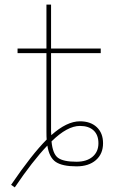

<svg xmlns="http://www.w3.org/2000/svg" viewBox="-20 -710 497 831"><path d="M182 -106Q181 -116 181 -140V-480H56V-500H181V-690H201V-500H416V-480H201V-140Q201 -138 201.5 -133Q202 -128 202 -125Q269 -185 326 -185Q372 -185 399 -159.5Q426 -134 426 -90Q426 -44 395 -17Q364 10 311 10Q250 10 221.5 -9Q193 -28 185 -80Q121 -13 44 101L28 90Q118 -42 182 -106ZM203 -98Q208 -44 231 -27Q254 -10 311 -10Q355 -10 380.5 -31.5Q406 -53 406 -90Q406 -126 385 -145.5Q364 -165 326 -165Q271 -165 203 -98Z"/></svg>

Font: Mplus 1p Thin
Style: Regular
Weight: 250
Version: Version 1.061